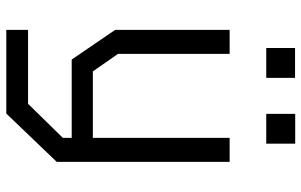

<svg xmlns="http://www.w3.org/2000/svg" viewBox="-202 -584 1003 640"><g transform="rotate(90 300.0 -264.5)"><path d="M440 -528V-72H218.5L160 -156V-528H80V-146.5L179 -1.5H440V28L326.5 144H80V216.5H359L520 48.5V-528ZM360 -650V-746.5H459.5V-650ZM140.5 -650V-746H240V-650Z"/></g></svg>

Font: Kode
Style: Regular
Weight: 400
Monospace: yes
Designer: Isa Ozler
Foundry: Kadena LLC
Version: Version 1.000;gftools[0.9.28]